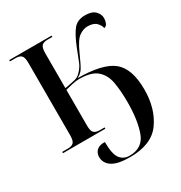

<svg xmlns="http://www.w3.org/2000/svg" viewBox="-217 -875 1203 1275"><g transform="rotate(-30 384.0 -237.0)"><path d="M411 246Q576 246 646 147.5Q716 49 716 -96Q716 -256 639 -319Q562 -382 369 -383Q396 -396 412 -417.5Q428 -439 465 -523Q501 -604 533.5 -626Q566 -648 597 -648Q643 -648 664.5 -626Q686 -604 689 -582Q707 -586 714 -604Q721 -622 721 -641Q721 -671 697 -695.5Q673 -720 620 -720Q562 -720 531 -683Q500 -646 466 -561Q442 -500 429 -467Q416 -434 386 -405Q369 -388 346 -382Q323 -376 266 -366V-632Q266 -678 280.5 -691Q295 -704 324 -704H361V-714H36V-704H83Q108 -704 122.5 -691Q137 -678 137 -632V-81Q137 -36 122.5 -23Q108 -10 80 -10H36V0H361V-10H324Q296 -10 281 -22.5Q266 -35 266 -78V-353Q288 -359 320.5 -366Q353 -373 374 -373Q468 -373 511 -335Q554 -297 565.5 -231.5Q577 -166 577 -81Q577 59 544.5 147.5Q512 236 412 236Q366 236 340 202Q314 168 314 75Q274 73 252.5 92Q231 111 231 143Q231 190 273.5 218Q316 246 411 246Z"/></g></svg>

Font: Noto Serif Display Semi
Style: Regular
Weight: 600
Designer: Monotype Design Team
Foundry: Monotype Imaging Inc.
Version: Version 1.900